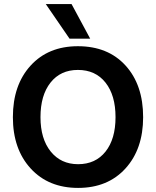

<svg xmlns="http://www.w3.org/2000/svg" viewBox="-20 -912 763 939"><path d="M680 -339Q680 -183 593.5 -88Q507 7 362 7Q217 7 130 -88Q43 -183 43 -339Q43 -496 129.5 -591Q216 -686 361 -686Q508 -686 594 -591.5Q680 -497 680 -339ZM178 -339Q178 -233 228 -171Q278 -109 362 -109Q447 -109 496 -170.5Q545 -232 545 -339Q545 -446 496 -508Q447 -570 361 -570Q276 -570 227 -508Q178 -446 178 -339ZM421 -723H320L204 -892H330Z"/></svg>

Font: Hind Vadodara SemiBold
Style: Regular
Weight: 600
Designer: Hitesh Malaviya
Foundry: Indian Type Foundry
Version: Version 1.001;PS 1.0;hotconv 1.0.86;makeotf.lib2.5.63406; tt